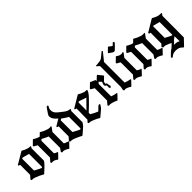

<svg xmlns="http://www.w3.org/2000/svg" viewBox="212 -2342 4026 4026"><g transform="rotate(-45 2225.5 -328.5)"><path d="M512 -535Q518 -545 512.5 -552.5Q507 -560 497 -557H485Q441 -557 374 -588Q361 -594 347 -601.5Q333 -609 316 -619Q312 -624 304 -619L48 -467Q41 -462 41 -457Q41 -439 74 -435H81Q80 -357 80 -285Q80 -213 80 -138L18 -66Q15 -63 14.5 -57.5Q14 -52 17 -49L23 -39Q31 -31 40 -34Q41 -35 53 -35Q74 -35 110.5 -23Q147 -11 196 12Q213 19 234.5 30.5Q256 42 287 59Q296 63 304 57Q313 47 323.5 37Q334 27 346 18Q353 9 362 1.5Q371 -6 380 -15V-14Q433 -63 461 -96Q489 -129 495 -144V-514ZM374 -81 357 -65Q341 -69 303 -89Q265 -109 201 -144V-493Q207 -497 213 -499.5Q219 -502 224 -505Q226 -503 225 -505Q224 -507 240 -499Q250 -497 261 -494.5Q272 -492 285 -488Q319 -479 340 -473Q361 -467 374 -463Z M1147 -46Q1154 -52 1150.5 -60Q1147 -68 1137 -68Q1131 -68 1118.5 -72.5Q1106 -77 1093 -83Q1090 -83 1084 -85.5Q1078 -88 1075 -89Q1070 -92 1061 -96.5Q1052 -101 1046 -104V-442L1110 -529Q1116 -538 1111 -545Q1106 -552 1096 -549Q1090 -547 1082.5 -546Q1075 -545 1066 -545Q1042 -545 1009 -555Q976 -565 935 -583Q930 -586 912.5 -595Q895 -604 875 -615Q872 -618 862 -623Q855 -627 847 -619Q833 -604 817.5 -589.5Q802 -575 788 -561Q755 -566 703 -593Q695 -597 684 -603Q673 -609 660 -619Q651 -626 642 -618L554 -531Q548 -525 549 -518Q550 -511 558 -507Q556 -507 560 -503Q566 -499 570.5 -496Q575 -493 581 -491Q592 -485 606.5 -477Q621 -469 631 -463V-99L568 -27Q561 -18 567 -11L574 1Q576 6 581.5 7Q587 8 592 6Q599 2 611 2Q626 2 644 8Q662 14 680 23Q687 28 694.5 34Q702 40 713 48Q723 55 731 46L825 -51Q831 -57 827 -65Q823 -73 814 -73Q808 -73 800 -76Q792 -79 786 -83Q779 -88 768 -94.5Q757 -101 752 -104V-474Q760 -482 766 -488Q772 -494 780 -500L822 -479L852 -463Q873 -452 891 -444.5Q909 -437 924 -431V-95L878 -25Q873 -18 878 -11L884 1Q887 6 892.5 7Q898 8 902 6Q909 2 921 2Q936 2 955 8.5Q974 15 998 27V26Q1004 29 1012.5 35Q1021 41 1038 52Q1046 58 1055 51Z M1653 -497Q1658 -502 1655.5 -509.5Q1653 -517 1643 -518Q1619 -520 1594.5 -528.5Q1570 -537 1547 -552H1548Q1542 -557 1519 -572.5Q1496 -588 1459 -618Q1432 -640 1409.5 -659.5Q1387 -679 1374 -695Q1359 -715 1350 -737.5Q1341 -760 1341 -784Q1341 -786 1341 -788Q1341 -792 1342 -798Q1342 -824 1349 -842Q1356 -860 1371 -883Q1377 -892 1372 -900Q1367 -908 1357 -906L1333 -901Q1313 -873 1297.5 -849.5Q1282 -826 1271 -811Q1262 -798 1256.5 -790Q1251 -782 1250 -780Q1227 -744 1227 -728Q1227 -669 1265 -623H1264Q1273 -609 1289.5 -593.5Q1306 -578 1333 -554L1189 -467Q1182 -462 1182 -457Q1182 -439 1215 -435H1222Q1221 -357 1221 -285Q1221 -213 1221 -138L1159 -66Q1156 -63 1155.5 -57.5Q1155 -52 1158 -49L1164 -39Q1172 -31 1181 -34Q1182 -35 1194 -35Q1227 -35 1289 -9Q1322 3 1357.5 20.5Q1393 38 1426 55Q1429 58 1434.5 57.5Q1440 57 1442 54Q1479 25 1516 -9Q1535 -26 1551.5 -41.5Q1568 -57 1587 -72Q1593 -80 1600 -89Q1607 -98 1613 -106Q1619 -114 1624.5 -123Q1630 -132 1636 -140V-474ZM1515 -81 1498 -65Q1482 -69 1444 -89Q1406 -109 1342 -144V-493Q1351 -499 1358 -502.5Q1365 -506 1374 -512Q1389 -501 1398.5 -494Q1408 -487 1419 -480Q1421 -478 1423.5 -476.5Q1426 -475 1428 -473Q1481 -437 1515 -421Z M2183 -538Q2188 -547 2182 -553.5Q2176 -560 2167 -557H2154Q2131 -557 2104 -564.5Q2077 -572 2043 -588Q2018 -600 1987 -619Q1980 -624 1973 -619L1719 -467Q1711 -462 1711 -457Q1711 -439 1743 -435H1751Q1751 -412 1751 -377Q1751 -342 1751 -320Q1749 -264 1748.5 -211Q1748 -158 1748 -106L1709 -63Q1701 -55 1708 -47L1715 -37Q1721 -28 1731 -32Q1733 -33 1745 -33Q1769 -33 1834 -6Q1903 22 1955 55Q1962 60 1970 54Q2008 23 2046 -9.5Q2084 -42 2121 -75Q2130 -89 2140.5 -105Q2151 -121 2162 -136Q2167 -144 2164 -150Q2161 -156 2153 -158Q2140 -160 2133 -158Q2121 -154 2113 -146Q2091 -126 2070.5 -105Q2050 -84 2029 -65Q2013 -69 1971.5 -90.5Q1930 -112 1870 -144Q1870 -155 1869.5 -165.5Q1869 -176 1869 -188Q1933 -247 1983 -296.5Q2033 -346 2074 -388Q2150 -467 2163 -494ZM2058 -448 1869 -256V-275Q1869 -286 1869.5 -296.5Q1870 -307 1870 -319V-493Q1876 -497 1882.5 -499.5Q1889 -502 1893 -505Q1920 -495 1936.5 -490Q1953 -485 1966 -480Q1975 -477 1983.5 -474Q1992 -471 1999 -468Q2018 -461 2031.5 -457Q2045 -453 2058 -448Z M2640 -523 2562 -620Q2558 -625 2552.5 -625.5Q2547 -626 2542 -621L2463 -547L2455 -538L2458 -561Q2459 -565 2456 -569Q2453 -573 2450 -575L2350 -620Q2342 -625 2335 -618L2246 -531Q2241 -525 2242 -518Q2243 -511 2250 -507Q2250 -507 2254 -503Q2260 -499 2264 -496Q2268 -493 2274 -491Q2284 -485 2299 -477Q2314 -469 2323 -463V-99L2261 -27Q2254 -18 2260 -11L2266 1Q2269 6 2274.5 7Q2280 8 2284 6Q2291 2 2306 2Q2324 2 2351.5 9.5Q2379 17 2410 27Q2419 31 2433 36.5Q2447 42 2468 53Q2471 55 2476.5 54Q2482 53 2484 51L2577 -46Q2583 -53 2579.5 -60.5Q2576 -68 2567 -68Q2547 -68 2512.5 -78Q2478 -88 2444 -100V-471Q2453 -480 2460.5 -487Q2468 -494 2477 -502Q2490 -486 2502 -474Q2514 -462 2528 -447Q2522 -438 2520.5 -435Q2519 -432 2517 -428Q2503 -396 2503 -374Q2503 -344 2533 -333Q2544 -330 2544 -314Q2544 -311 2543.5 -306.5Q2543 -302 2543 -299Q2542 -293 2541.5 -285.5Q2541 -278 2541 -272Q2541 -253 2552.5 -241Q2564 -229 2573 -242L2589 -262Q2596 -271 2587 -280Q2582 -285 2579 -319Q2578 -362 2551 -372Q2544 -373 2544 -379Q2544 -386 2548.5 -395.5Q2553 -405 2556 -417L2558 -426L2559 -427L2639 -503Q2648 -513 2640 -523Z M2988 -887Q2995 -896 2987 -905Q2979 -914 2969 -907L2860 -818H2861Q2820 -786 2747 -786Q2737 -782 2725.5 -781Q2714 -780 2707 -780Q2703 -780 2699 -780Q2694 -780 2688 -781Q2677 -784 2673 -773Q2669 -762 2679 -756Q2687 -750 2690 -748Q2691 -747 2695.5 -743.5Q2700 -740 2701 -739Q2716 -729 2729 -708V-93L2714 -20Q2714 -15 2716 -11L2723 1Q2726 6 2731 7Q2736 8 2741 6Q2748 2 2760 2Q2775 2 2794 8.5Q2813 15 2836 27V26Q2842 29 2851 35Q2860 41 2876 52Q2886 58 2894 51L2987 -46Q2993 -53 2990 -60.5Q2987 -68 2978 -68Q2967 -68 2951 -72.5Q2935 -77 2913 -83Q2898 -87 2883 -92Q2868 -97 2849 -104V-715Z M3294 -844Q3298 -848 3297.5 -853.5Q3297 -859 3293 -862L3284 -872Q3276 -879 3266 -873Q3254 -862 3242.5 -850Q3231 -838 3219 -826Q3210 -826 3187 -842L3188 -841Q3179 -850 3174.5 -853.5Q3170 -857 3165 -861Q3159 -866 3153 -870.5Q3147 -875 3141 -879Q3133 -885 3125 -876L3046 -798Q3035 -787 3047 -778Q3130 -716 3152 -716Q3172 -716 3193 -738L3268 -813ZM3297 -46Q3304 -52 3300 -60Q3296 -68 3286 -68Q3270 -68 3251 -81Q3238 -88 3228 -94.5Q3218 -101 3211 -104V-473L3277 -563Q3284 -571 3277 -579Q3270 -587 3260 -583Q3242 -575 3222 -575Q3206 -575 3186 -581Q3166 -587 3150 -597Q3145 -599 3137.5 -604Q3130 -609 3120 -618Q3110 -626 3102 -618L3013 -531Q3007 -525 3008.5 -518Q3010 -511 3017 -507Q3017 -507 3020 -503Q3026 -499 3030 -496Q3034 -493 3040 -491Q3052 -485 3066 -477Q3080 -469 3091 -463V-99L3029 -27Q3021 -18 3027 -11L3034 1Q3037 6 3041.5 7Q3046 8 3051 6Q3059 2 3070 2Q3086 2 3104 8.5Q3122 15 3146 27V26Q3152 29 3161.5 35Q3171 41 3186 52Q3196 58 3205 51Z M3917 -46Q3924 -52 3920.5 -60Q3917 -68 3907 -68Q3901 -68 3888.5 -72.5Q3876 -77 3863 -83Q3860 -83 3854 -85.5Q3848 -88 3845 -89Q3840 -92 3831 -96.5Q3822 -101 3816 -104V-442L3880 -529Q3886 -538 3881 -545Q3876 -552 3866 -549Q3860 -547 3852.5 -546Q3845 -545 3836 -545Q3812 -545 3779 -555Q3746 -565 3705 -583Q3700 -586 3682.5 -595Q3665 -604 3645 -615Q3642 -618 3632 -623Q3625 -627 3617 -619Q3603 -604 3587.5 -589.5Q3572 -575 3558 -561Q3525 -566 3473 -593Q3465 -597 3454 -603Q3443 -609 3430 -619Q3421 -626 3412 -618L3324 -531Q3318 -525 3319 -518Q3320 -511 3328 -507Q3326 -507 3330 -503Q3336 -499 3340.5 -496Q3345 -493 3351 -491Q3362 -485 3376.5 -477Q3391 -469 3401 -463V-99L3338 -27Q3331 -18 3337 -11L3344 1Q3346 6 3351.5 7Q3357 8 3362 6Q3369 2 3381 2Q3396 2 3414 8Q3432 14 3450 23Q3457 28 3464.5 34Q3472 40 3483 48Q3493 55 3501 46L3595 -51Q3601 -57 3597 -65Q3593 -73 3584 -73Q3578 -73 3570 -76Q3562 -79 3556 -83Q3549 -88 3538 -94.5Q3527 -101 3522 -104V-474Q3530 -482 3536 -488Q3542 -494 3550 -500L3592 -479L3622 -463Q3643 -452 3661 -444.5Q3679 -437 3694 -431V-95L3648 -25Q3643 -18 3648 -11L3654 1Q3657 6 3662.5 7Q3668 8 3672 6Q3679 2 3691 2Q3706 2 3725 8.5Q3744 15 3768 27V26Q3774 29 3782.5 35Q3791 41 3808 52Q3816 58 3825 51Z M4426 -569Q4432 -577 4427 -585Q4422 -593 4412 -591H4391Q4338 -591 4272 -621Q4259 -627 4245.5 -635Q4232 -643 4216 -652Q4209 -656 4202 -652L3940 -495Q3933 -491 3933 -485Q3933 -472 3941 -467Q3949 -462 3962 -460L3960 -461Q3963 -460 3966 -460Q3970 -460 3974 -458Q3972 -374 3972 -296Q3972 -219 3972 -138L3929 -92Q3925 -88 3924.5 -83.5Q3924 -79 3926 -77L3939 -57Q3946 -47 3954 -51Q3964 -53 3974 -53Q3992 -53 4021 -43.5Q4050 -34 4084 -18Q4095 -12 4106 -7Q4117 -2 4133 7Q4110 28 4090 47.5Q4070 67 4047 87Q4030 95 4014 107.5Q3998 120 3982 135L3913 204Q3906 213 3913 222L3922 232Q3932 240 3940 233Q3974 200 4007 189Q4040 178 4077 178Q4105 178 4128 182Q4151 186 4167 192Q4202 206 4241 247Q4250 258 4261 247L4397 104Q4397 33 4397 -52Q4397 -138 4398 -222Q4398 -305 4398.5 -385Q4399 -465 4399 -535ZM4265 -108 4255 -98Q4238 -104 4200.5 -122.5Q4163 -141 4106 -172V-514Q4117 -521 4121 -522L4212 -497Q4235 -491 4246.5 -488.5Q4258 -486 4265 -483ZM4279 99Q4251 83 4220.5 75.5Q4190 68 4145 68H4139L4191 22Q4193 19 4197.5 13Q4202 7 4204 2Q4207 -1 4224.5 -13.5Q4242 -26 4276 -52Z"/></g></svg>

Font: MM Taunggyi
Style: Regular
Weight: 400
Designer: Khon Soe Zaw Thu
Version: Version 1.00 July 18, 2016, initial release